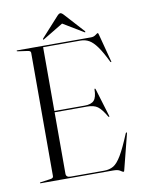

<svg xmlns="http://www.w3.org/2000/svg" viewBox="-94 -916 742 996"><g transform="rotate(-10 277.0 -417.5)"><path d="M37.5 -697.5Q37.5 -700 41 -700H429.5Q444 -700 454.5 -708Q465 -716 467.5 -716Q468.5 -716 469.5 -714.8Q470.5 -713.5 472 -708L511 -559.5Q512.5 -556 510 -555.5Q508 -555 506 -558Q480 -611.5 459 -640.8Q438 -670 417.8 -681.5Q397.5 -693 373 -693H176V-357H336Q370.5 -357 385.2 -373.2Q400 -389.5 400.5 -431Q401 -434.5 402.5 -434.5Q405 -435.5 407 -429.5L451.5 -282.5Q453 -278 450.5 -277.5Q448.5 -277.5 446.5 -279.5Q422 -321.5 402.2 -335.8Q382.5 -350 347 -350H176V-26.5Q176 -7 200 -7H376.5Q405 -7 425.8 -19.2Q446.5 -31.5 468.2 -68Q490 -104.5 520.5 -178.5Q523 -183 525 -182.5Q528 -182.5 526.5 -176L480 7Q478 16 476 16Q470 16 459.2 8Q448.5 0 422 0H41Q37.5 0 37.5 -2.5Q37.5 -4.5 41.5 -5L94 -12.5Q110 -14.5 110 -25V-675Q110 -685.5 94 -687.5L41.5 -695Q37.5 -695.5 37.5 -697.5ZM405 -731.5Q403 -730 398.5 -733.5L294 -796.5L189.5 -733.5Q185 -730 183 -731.5Q181 -734 184.5 -738L277 -840Q287 -851 294 -851Q301 -851 311 -840L403.5 -738Q407 -733.5 405 -731.5Z"/></g></svg>

Font: Fraunces 144pt Light
Style: Regular
Weight: 300
Version: Version 1.000;[b76b70a41]